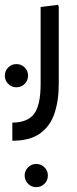

<svg xmlns="http://www.w3.org/2000/svg" viewBox="-51 -382 318 794"><path d="M0 200V125Q62 125 89.5 89.5Q117 54 117 -35V-353L189 -362L192 -354V-35Q192 36 173.5 89Q155 142 113 171Q71 200 0 200ZM17 -21Q-3 -21 -17 -35Q-31 -49 -31 -69Q-31 -89 -17 -103Q-3 -117 17 -117Q37 -117 51 -103Q65 -89 65 -69Q65 -49 51 -35Q37 -21 17 -21ZM99 392Q79 392 65 378Q51 364 51 344Q51 324 65 310Q79 296 99 296Q119 296 133 310Q147 324 147 344Q147 364 133 378Q119 392 99 392Z"/></svg>

Font: Fustat
Style: Regular
Weight: 400
Designer: Mohamed Gaber, Khaled Hosny, Laura Garcia Mut
Foundry: Kief Type Foundry, Alif Type Foundry, Hard Type Foundry
Version: Version 1.007